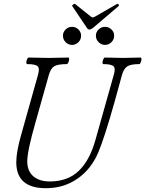

<svg xmlns="http://www.w3.org/2000/svg" viewBox="-20 -968 758 1001"><path d="M432.1 -824.2 356.9 -936Q354.5 -939.9 361.6 -944.8Q368.7 -949.7 372.1 -946.8L452.1 -882.8Q460 -877 462.9 -877Q467.8 -877 478 -882.8L588.9 -946.8Q592.3 -948.7 595.5 -947Q598.6 -945.3 599.6 -942.1Q600.6 -939 599.1 -937L465.8 -823.2Q453.6 -814 445.8 -814Q438 -814 432.1 -824.2ZM356 -733.9Q336.4 -733.9 322.3 -748Q308.1 -762.2 308.1 -782.2Q308.1 -800.8 322.3 -814.5Q336.4 -828.1 356 -828.1Q374.5 -828.1 388.7 -814.5Q402.8 -800.8 402.8 -782.2Q402.8 -762.2 388.9 -748Q375 -733.9 356 -733.9ZM527.8 -733.9Q508.3 -733.9 494.1 -748Q480 -762.2 480 -782.2Q480 -800.8 494.1 -814.5Q508.3 -828.1 527.8 -828.1Q546.9 -828.1 561 -814.5Q575.2 -800.8 575.2 -782.2Q575.2 -762.2 561 -748Q546.9 -733.9 527.8 -733.9ZM219.2 13.2Q64.9 13.2 64.9 -122.1Q64.9 -175.8 89.8 -263.2L178.2 -578.1Q188 -611.3 176.3 -622.6Q164.6 -633.8 121.1 -633.8Q117.2 -635.3 117.2 -642.8Q117.2 -650.4 121.1 -659.2Q125 -668 128.9 -668Q199.2 -666 233.9 -666Q268.6 -666 336.9 -668Q340.8 -666.5 340.6 -658.9Q340.3 -651.4 336.2 -642.6Q332 -633.8 328.1 -633.8Q282.2 -633.8 263.4 -622.8Q244.6 -611.8 234.9 -578.1L167 -336.9Q122.1 -181.6 122.1 -127Q122.1 -76.2 153.6 -49.1Q185.1 -22 238.8 -22Q333 -22 390.1 -76.7Q447.3 -131.3 477.1 -236.8L573.2 -578.1Q583.5 -611.3 571.8 -622.6Q560.1 -633.8 518.1 -633.8Q514.2 -635.3 514.4 -642.8Q514.6 -650.4 518.6 -659.2Q522.5 -668 526.9 -668Q588.4 -666 621.1 -666Q652.3 -666 713.9 -668Q717.8 -666.5 717.5 -658.9Q717.3 -651.4 713.6 -642.6Q710 -633.8 706.1 -633.8Q663.1 -633.8 644.5 -622.6Q626 -611.3 616.2 -578.1L577.1 -436Q525.4 -251.5 492.2 -172.9Q455.1 -85.9 383.8 -36.4Q312.5 13.2 219.2 13.2Z"/></svg>

Font: Junicode SmCond Light
Style: Italic
Weight: 300
Width: 4
Italic angle: -11°
Designer: Peter S. Baker
Version: Version 2.206